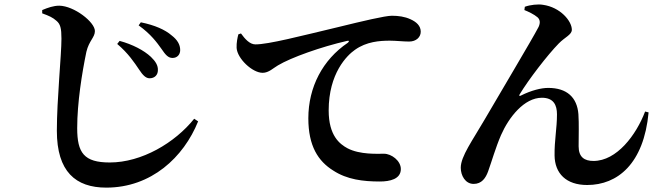

<svg xmlns="http://www.w3.org/2000/svg" viewBox="-20 -807 3040 878"><path d="M616 -489C633 -463 647 -449 664 -449C688 -449 702 -465 702 -486C703 -507 692 -526 670 -547C638 -577 586 -604 527 -620L516 -606C567 -563 595 -520 616 -489ZM718 -584C737 -556 749 -542 769 -542C790 -542 804 -557 804 -578C804 -603 791 -625 765 -645C735 -671 688 -692 624 -705L614 -691C670 -651 698 -612 718 -584ZM173 -746C206 -734 221 -727 238 -712C256 -697 261 -678 261 -630C261 -555 240 -352 240 -209C240 -22 326 51 466 51C672 51 820 -88 886 -252L868 -264C780 -154 628 -64 482 -64C364 -64 333 -108 333 -221C333 -337 355 -474 375 -570C387 -621 414 -636 414 -665C414 -706 319 -780 251 -781C225 -781 199 -772 173 -761Z M1082 -654C1100 -629 1122 -604 1148 -604C1208 -604 1354 -642 1530 -684C1636 -710 1741 -735 1772 -735C1802 -735 1831 -731 1857 -719C1884 -707 1904 -689 1904 -662C1904 -637 1883 -617 1851 -617C1824 -617 1791 -621 1763 -621C1717 -621 1656 -617 1603 -579C1567 -554 1483 -472 1483 -302C1483 -186 1534 -148 1569 -129C1626 -99 1707 -104 1736 -104C1770 -104 1813 -72 1813 -34C1813 12 1763 23 1717 23C1640 23 1567 14 1504 -27C1435 -70 1390 -139 1390 -266C1390 -409 1456 -534 1570 -611C1578 -617 1577 -623 1567 -620C1449 -593 1311 -544 1251 -508C1230 -496 1209 -474 1181 -474C1134 -474 1065 -539 1062 -588C1061 -612 1066 -635 1070 -650Z M2378 -761C2396 -754 2423 -741 2438 -728C2449 -718 2452 -704 2443 -684C2413 -626 2262 -374 2196 -260C2141 -165 2087 -92 2087 -40C2087 -4 2108 34 2146 34C2183 34 2201 7 2212 -23C2229 -70 2246 -131 2271 -189C2307 -271 2377 -360 2458 -360C2512 -360 2527 -326 2527 -284C2527 -220 2515 -165 2516 -96C2517 -14 2569 39 2665 39C2804 39 2924 -58 2946 -293L2930 -297C2889 -189 2800 -71 2694 -71C2653 -71 2626 -88 2626 -138C2626 -193 2628 -238 2625 -285C2619 -362 2572 -405 2487 -405C2455 -405 2410 -394 2362 -370C2355 -366 2353 -369 2356 -375C2397 -443 2484 -556 2535 -608C2563 -637 2595 -648 2595 -671C2595 -711 2542 -774 2463 -785C2441 -789 2404 -785 2380 -776Z"/></svg>

Font: Noto Serif SC
Style: Bold
Weight: 700
Designer: Ryoko NISHIZUKA 西塚涼子 (kana & ideographs); Frank Grießhammer (Latin, Greek & Cyrillic); Wenlong ZHANG 张文龙 (bopomofo); San
Foundry: Adobe
Version: Version 2.001;hotconv 1.1.0;makeotfexe 2.6.0